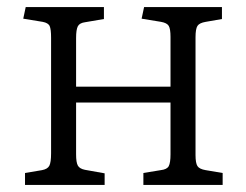

<svg xmlns="http://www.w3.org/2000/svg" viewBox="-20 -525 698 545"><path d="M51 0V-34L99 -42Q115 -45 120 -54.5Q125 -64 125 -90V-418Q125 -442 121 -451Q117 -460 101 -463L46 -472L53 -505H275V-471L222 -462Q206 -460 201 -450.5Q196 -441 196 -417V-279H464V-420Q464 -443 459 -451.5Q454 -460 437 -463L382 -472L389 -505H610V-471L564 -463Q546 -460 540.5 -451.5Q535 -443 535 -419V-85Q535 -62 540.5 -53.5Q546 -45 564 -42L612 -34V0H387V-34L436 -42Q454 -44 459 -53.5Q464 -63 464 -87V-234H196V-87Q196 -64 201 -55Q206 -46 221 -43L277 -33V0Z"/></svg>

Font: Literata 18pt Light
Style: Regular
Weight: 300
Designer: Latin by Veronika Burian and Jose Scaglione. Greek by Irene Vlachou. Cyrillic by Vera Evstafieva.
Foundry: TypeTogether
Version: Version 3.103;gftools[0.9.29]